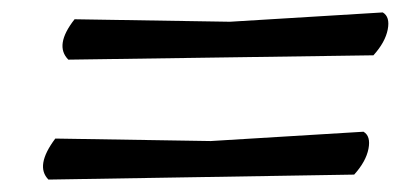

<svg xmlns="http://www.w3.org/2000/svg" viewBox="-20 -495 670 309"><path d="M565 -283Q577 -276 573 -255.5Q569 -235 550 -214L58 -206Q36 -228 69 -272L319 -268ZM596 -475Q608 -468 604 -447.5Q600 -427 581 -406L90 -399Q67 -422 100 -464L350 -460Z"/></svg>

Font: Tillana
Style: Regular
Weight: 400
Designer: Lipi Raval (Devanagari, Latin), Jonny Pinhorn (Latin)
Foundry: Indian Type Foundry
Version: Version 2.002;PS 1.0;hotconv 1.0.79;makeotf.lib2.5.61930; tt